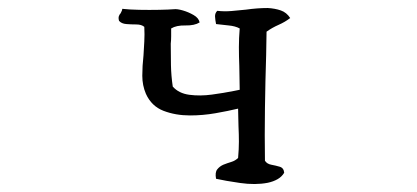

<svg xmlns="http://www.w3.org/2000/svg" viewBox="-20 -487 1040 479"><path d="M704 -442Q691 -432 675 -425Q659 -418 645 -408Q645 -394 644.5 -379.5Q644 -365 644 -350Q642 -287 641 -217.5Q640 -148 641 -86Q646 -78 657 -76Q668 -74 678 -71Q688 -68 689 -56Q683 -46 672.5 -40Q662 -34 648 -31Q617 -25 579 -30.5Q541 -36 519 -41Q516 -57 522 -64.5Q528 -72 537 -76Q547 -80 557 -83Q567 -86 574 -93Q576 -115 576 -133.5Q576 -152 575 -172Q575 -182 574.5 -193Q574 -204 574 -216Q549 -210 517.5 -204.5Q486 -199 454 -199Q418 -199 388 -210.5Q358 -222 344 -253Q335 -274 335 -298Q335 -322 338 -349Q339 -366 340 -383.5Q341 -401 340 -420Q333 -426 320 -426Q307 -426 295 -427Q283 -428 277 -435Q275 -442 276.5 -446.5Q278 -451 281 -454Q285 -461 285 -465Q302 -463 327.5 -462.5Q353 -462 377.5 -462.5Q402 -463 414 -464Q422 -465 436 -461Q450 -457 463 -449.5Q476 -442 478 -431Q465 -423 442.5 -423.5Q420 -424 407 -416Q407 -406 407 -396.5Q407 -387 406 -378Q406 -351 406.5 -324.5Q407 -298 411 -271Q426 -254 452.5 -250.5Q479 -247 508.5 -251Q538 -255 563 -260Q567 -261 570.5 -261.5Q574 -262 578 -263Q578 -279 577.5 -293.5Q577 -308 577 -322Q576 -347 576 -369.5Q576 -392 578 -416Q567 -422 550.5 -423.5Q534 -425 519 -427Q517 -437 516.5 -445.5Q516 -454 522 -460Q539 -458 557.5 -459.5Q576 -461 594 -463Q608 -465 621.5 -466Q635 -467 648 -467Q666 -466 680.5 -461Q695 -456 704 -442Z"/></svg>

Font: Yuji Mai
Style: Regular
Weight: 400
Designer: Kataoka Yuji
Foundry: Kinuta Font Factory
Version: Version 3.002